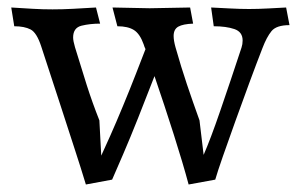

<svg xmlns="http://www.w3.org/2000/svg" viewBox="-20 -480 792 512"><path d="M209 12Q196 -31 179.5 -81.5Q163 -132 141.5 -198.5Q120 -265 90 -356Q78 -393 61.5 -401.5Q45 -410 18 -410L10 -460Q42 -458 68 -456.5Q94 -455 120 -455Q146 -455 174.5 -456.5Q203 -458 236 -460L247 -417Q220 -417 197.5 -411.5Q175 -406 175 -380Q175 -371 180 -354Q197 -298 211.5 -252.5Q226 -207 245 -159L250 -65Q258 -82 274 -118Q290 -154 308 -197.5Q326 -241 342 -282Q358 -323 368 -349Q365 -355 363 -362Q353 -390 337 -400Q321 -410 293 -410L280 -460L379 -458L487 -460L495 -417Q468 -416 455.5 -409Q443 -402 443 -384Q443 -372 448 -354Q463 -301 478.5 -255Q494 -209 512 -159L523 -67Q541 -108 567.5 -185Q594 -262 624 -353Q627 -362 627 -372Q627 -395 605 -402.5Q583 -410 550 -410L543 -460Q564 -459 592.5 -457.5Q621 -456 644 -456Q668 -456 696 -457.5Q724 -459 743 -460L752 -413Q717 -413 704 -397Q691 -381 680 -352Q664 -311 645 -259.5Q626 -208 607.5 -156.5Q589 -105 574.5 -63.5Q560 -22 554 -1L483 12Q468 -44 443.5 -121Q419 -198 392 -277Q370 -220 348.5 -166Q327 -112 308.5 -69Q290 -26 279 -1Z"/></svg>

Font: Maname
Style: Regular
Weight: 400
Designer: Pathum Egodawatta
Foundry: mooniak
Version: Version 1.000; ttfautohint (v1.8.4.7-5d5b)